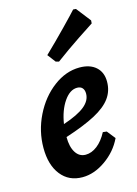

<svg xmlns="http://www.w3.org/2000/svg" viewBox="-115 -797 620 872"><g transform="rotate(-15 195.5 -361.5)"><path d="M139 -183Q139 -137 156 -110Q173 -83 203 -83Q231 -83 257.5 -103.5Q284 -124 304 -162L322 -160L353 -121Q326 -64 272 -26Q218 12 163 12Q99 12 62 -35Q25 -82 25 -162Q25 -241 60.5 -313Q96 -385 154.5 -429Q213 -473 277 -473Q326 -473 354 -448Q382 -423 382 -379Q382 -335 357.5 -301.5Q333 -268 280.5 -240Q228 -212 139 -183ZM143 -243Q212 -266 244 -292Q276 -318 276 -351Q276 -368 267.5 -377.5Q259 -387 243 -387Q209 -387 181 -346.5Q153 -306 143 -243ZM195 -523 180 -527 151 -565Q202 -614 253 -666.5Q304 -719 318 -735L331 -734L384 -666L383 -652Q367 -642 310 -604Q253 -566 195 -523Z"/></g></svg>

Font: Alegreya
Style: Bold Italic
Weight: 700
Italic angle: -7°
Designer: Juan Pablo del Peral
Foundry: Huerta Tipografica
Version: Version 2.007; ttfautohint (v1.6)